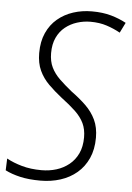

<svg xmlns="http://www.w3.org/2000/svg" viewBox="-56 -764 558 814"><g transform="rotate(5 223.0 -357.0)"><path d="M146.5 9.8Q96.2 9.8 59.8 1.2Q23.4 -7.3 -3.4 -21L-1.5 -71.3Q26.9 -55.7 64 -45.2Q101.1 -34.7 147.5 -34.7Q180.7 -34.7 210.7 -43.9Q240.7 -53.2 264.4 -72.3Q288.1 -91.3 301.8 -120.4Q315.4 -149.4 315.4 -189Q315.4 -223.1 303.2 -248.8Q291 -274.4 266.4 -297.9Q241.7 -321.3 204.6 -349.1Q174.3 -373 149.2 -397.9Q124 -422.9 109.4 -454.3Q94.7 -485.8 94.7 -528.8Q94.7 -578.1 111.3 -614.7Q127.9 -651.4 156.7 -675.5Q185.5 -699.7 222.9 -711.9Q260.3 -724.1 302.7 -724.1Q348.6 -724.1 384.5 -713.9Q420.4 -703.6 448.7 -688L427.2 -644.5Q399.9 -659.7 369.1 -669.7Q338.4 -679.7 300.3 -679.7Q271 -679.7 243.2 -670.9Q215.3 -662.1 193.1 -644.3Q170.9 -626.5 158 -598.9Q145 -571.3 145 -533.2Q145 -498 157.5 -472.4Q169.9 -446.8 192.6 -424.8Q215.3 -402.8 246.1 -377.9Q281.2 -352.5 308.1 -326.4Q335 -300.3 350.3 -268.1Q365.7 -235.8 365.7 -191.9Q365.7 -142.1 348.6 -104.2Q331.5 -66.4 301.5 -41Q271.5 -15.6 231.9 -2.9Q192.4 9.8 146.5 9.8Z"/></g></svg>

Font: Open Sans SemiCondensed Light
Style: Italic
Weight: 300
Width: 4
Italic angle: -12°
Designer: Monotype Design Team
Foundry: Monotype Imaging Inc.
Version: Version 3.000